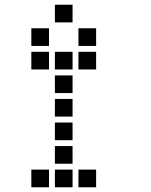

<svg xmlns="http://www.w3.org/2000/svg" viewBox="-20 -808 640 815"><path d="M214 -788Q213 -788 213 -788Q213 -788 213 -787V-714Q213 -713 213 -713Q213 -713 214 -713H287Q288 -713 288 -713Q288 -713 288 -714V-787Q288 -788 288 -788Q288 -788 287 -788ZM114 -688Q113 -688 113 -688Q113 -688 113 -687V-614Q113 -613 113 -613Q113 -613 114 -613H187Q188 -613 188 -613Q188 -613 188 -614V-687Q188 -688 188 -688Q188 -688 187 -688ZM314 -688Q313 -688 313 -688Q313 -688 313 -687V-614Q313 -613 313 -613Q313 -613 314 -613H387Q388 -613 388 -613Q388 -613 388 -614V-687Q388 -688 388 -688Q388 -688 387 -688ZM114 -588Q113 -588 113 -588Q113 -588 113 -587V-514Q113 -513 113 -513Q113 -513 114 -513H187Q188 -513 188 -513Q188 -513 188 -514V-587Q188 -588 188 -588Q188 -588 187 -588ZM214 -588Q213 -588 213 -588Q213 -588 213 -587V-514Q213 -513 213 -513Q213 -513 214 -513H287Q288 -513 288 -513Q288 -513 288 -514V-587Q288 -588 288 -588Q288 -588 287 -588ZM314 -588Q313 -588 313 -588Q313 -588 313 -587V-514Q313 -513 313 -513Q313 -513 314 -513H387Q388 -513 388 -513Q388 -513 388 -514V-587Q388 -588 388 -588Q388 -588 387 -588ZM214 -488Q213 -488 213 -488Q213 -488 213 -487V-414Q213 -413 213 -413Q213 -413 214 -413H287Q288 -413 288 -413Q288 -413 288 -414V-487Q288 -488 288 -488Q288 -488 287 -488ZM214 -388Q213 -388 213 -388Q213 -388 213 -387V-314Q213 -313 213 -313Q213 -313 214 -313H287Q288 -313 288 -313Q288 -313 288 -314V-387Q288 -388 288 -388Q288 -388 287 -388ZM214 -288Q213 -288 213 -288Q213 -288 213 -287V-214Q213 -213 213 -213Q213 -213 214 -213H287Q288 -213 288 -213Q288 -213 288 -214V-287Q288 -288 288 -288Q288 -288 287 -288ZM214 -188Q213 -188 213 -188Q213 -188 213 -187V-114Q213 -113 213 -113Q213 -113 214 -113H287Q288 -113 288 -113Q288 -113 288 -114V-187Q288 -188 288 -188Q288 -188 287 -188ZM114 -88Q113 -88 113 -88Q113 -88 113 -87V-14Q113 -13 113 -13Q113 -13 114 -13H187Q188 -13 188 -13Q188 -13 188 -14V-87Q188 -88 188 -88Q188 -88 187 -88ZM214 -88Q213 -88 213 -88Q213 -88 213 -87V-14Q213 -13 213 -13Q213 -13 214 -13H287Q288 -13 288 -13Q288 -13 288 -14V-87Q288 -88 288 -88Q288 -88 287 -88ZM314 -88Q313 -88 313 -88Q313 -88 313 -87V-14Q313 -13 313 -13Q313 -13 314 -13H387Q388 -13 388 -13Q388 -13 388 -14V-87Q388 -88 388 -88Q388 -88 387 -88Z"/></svg>

Font: Doto
Style: Bold
Weight: 700
Monospace: yes
Version: Version 1.000